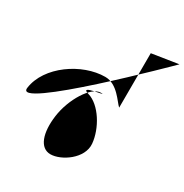

<svg xmlns="http://www.w3.org/2000/svg" viewBox="-208 -1056 1165 1217"><g transform="rotate(30 374.5 -447.5)"><path d="M-6 -288C-29 -119 755 -899 755 -899L562 -869L561 -470C532 -495 478 -595 388 -595C219 -595 17 -457 -6 -288ZM238 -222C220 -90 253 4 331 4C409 4 536 -81 527 -186C518 -292 440 -422 348 -448C256 -474 483 -494 413 -494C343 -494 256 -354 238 -222Z"/></g></svg>

Font: Chaingun
Style: Ita
Weight: 400
Version: Version 0.91